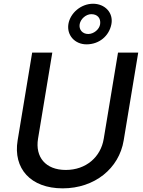

<svg xmlns="http://www.w3.org/2000/svg" viewBox="-20 -1014 778 1046"><path d="M451.3 -772.4C521.3 -772.4 574.9 -818.9 587 -882.8C598.4 -944.6 551.5 -993.6 486.9 -993.6C422.2 -993.6 362.6 -943.9 352.6 -882.8C343 -822.1 387.8 -772.4 451.3 -772.4ZM460.6 -828.8C429.3 -828.8 408.7 -852.6 414.1 -882.8C419.4 -911.2 448.5 -936.8 477.6 -936.8C511 -936.8 529.8 -914.8 525.6 -882.8C521.7 -853.7 490.4 -828.8 460.6 -828.8ZM622.9 -727.3 545.1 -257.8C529.1 -159.1 449.2 -88.1 338.4 -88.1C227.6 -88.1 171.2 -159.1 187.1 -257.8L264.9 -727.3H155.2L76 -248.9C50.8 -96.2 146.7 12.1 321.4 12.1C495.7 12.1 628.6 -96.2 653.8 -248.9L733 -727.3Z"/></svg>

Font: TID UI Medium
Style: Italic
Weight: 500
Italic angle: -9.39999°
Designer: The TID Project Authors
Foundry: Bakken & Bæck
Version: Version 1.001;hotconv 1.0.109;makeotfexe 2.5.65596